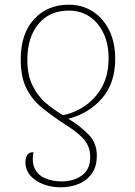

<svg xmlns="http://www.w3.org/2000/svg" viewBox="-20 -566 571 815"><path d="M272 -546Q330 -546 374.5 -517Q419 -488 444 -436.5Q469 -385 469 -316Q469 -213 413 -148.5Q357 -84 270 -62Q321 -31 356 5Q391 41 391 94Q391 142 369 172Q347 202 312 215.5Q277 229 238 229Q199 229 165 216.5Q131 204 109.5 180Q88 156 88 122Q88 104 95.5 92Q103 80 122 80Q114 125 129 152.5Q144 180 174.5 192Q205 204 241 204Q293 204 328 178.5Q363 153 363 101Q363 74 353.5 52.5Q344 31 320 9Q296 -13 253 -40Q201 -74 159 -108Q117 -142 92.5 -190Q68 -238 68 -314Q68 -423 124.5 -484.5Q181 -546 272 -546ZM272 -521Q190 -521 143 -464Q96 -407 96 -312Q96 -247 118.5 -202Q141 -157 176 -127.5Q211 -98 248 -77Q300 -88 344 -119Q388 -150 414.5 -200Q441 -250 441 -319Q441 -378 420 -423.5Q399 -469 361 -495Q323 -521 272 -521Z"/></svg>

Font: Noto Serif Thin
Style: Regular
Weight: 100
Designer: Monotype Design Team
Foundry: Monotype Imaging Inc.
Version: Version 2.015